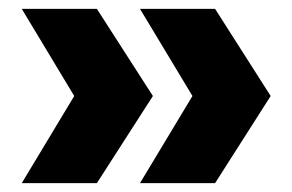

<svg xmlns="http://www.w3.org/2000/svg" viewBox="-20 -481 658 432"><path d="M29 -69 147 -265 29 -461H198L324 -265L198 -69ZM295 -69 413 -265 295 -461H464L589 -265L464 -69Z"/></svg>

Font: Elaine Sans ExtraBold
Style: Regular
Weight: 800
Designer: Wei Huang
Foundry: Wei Huang
Version: Version 2.001;December 24, 2019;FontCreator 12.0.0.2547 64-b